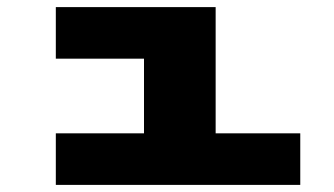

<svg xmlns="http://www.w3.org/2000/svg" viewBox="-20 -520 940 540"><path d="M137 0V-145H385V-355H137V-500H586.5V-145H824.5V0Z"/></svg>

Font: Trispace Expanded ExtraBold
Style: Regular
Weight: 800
Width: 7
Designer: Tyler Finck
Foundry: Etcetera Type Company
Version: Version 1.210; ttfautohint (v1.8.3)